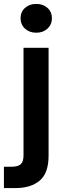

<svg xmlns="http://www.w3.org/2000/svg" viewBox="-49 -740 337 980"><path d="M136 -573Q101 -573 78.5 -594Q56 -615 56 -647Q56 -679 78.5 -699.5Q101 -720 136 -720Q171 -720 193.5 -699.5Q216 -679 216 -647Q216 -615 193.5 -594Q171 -573 136 -573ZM-29 220V111H10Q43 111 57 98Q71 85 71 54V-496H199V54Q199 144 153.5 182Q108 220 30 220Z"/></svg>

Font: Firefly Display
Style: Bold
Weight: 700
Designer: Colophon Foundry, Jonny Pinhorn
Foundry: Colophon Foundry
Version: Version 1.200; ttfautohint (v1.8.3)